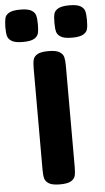

<svg xmlns="http://www.w3.org/2000/svg" viewBox="-151 -1012 575 1052"><g transform="rotate(-5 136.5 -486.5)"><path d="M-88 -885Q-87 -917 -83 -934Q-79 -951 -59.5 -962Q-40 -973 2 -973Q44 -973 63 -961.5Q82 -950 86.5 -932.5Q91 -915 91 -883Q91 -852 86.5 -834.5Q82 -817 62.5 -806Q43 -795 1 -795Q-41 -795 -60 -806.5Q-79 -818 -83.5 -835.5Q-88 -853 -88 -885ZM182 -885Q182 -917 186.5 -934Q191 -951 210.5 -962Q230 -973 272 -973Q314 -973 333 -961.5Q352 -950 356.5 -932.5Q361 -915 361 -883Q361 -852 356.5 -834.5Q352 -817 332.5 -806Q313 -795 271 -795Q229 -795 210 -806.5Q191 -818 186.5 -835.5Q182 -853 182 -885ZM136 -733Q177 -733 196 -721.5Q215 -710 219.5 -692.5Q224 -675 224 -644V-88Q224 -57 219.5 -39.5Q215 -22 196 -11Q177 0 135 0Q94 0 75 -11.5Q56 -23 51.5 -40.5Q47 -58 47 -89V-645Q47 -676 51.5 -693.5Q56 -711 75 -722Q94 -733 136 -733Z"/></g></svg>

Font: Fredoka One
Style: Regular
Weight: 400
Designer: Milena B. Brandão, Ben Nathan
Version: Version 2.000; ttfautohint (v1.5.33-1714) -l 8 -r 50 -G 200 